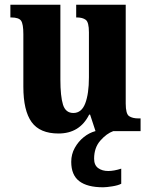

<svg xmlns="http://www.w3.org/2000/svg" viewBox="-20 -556 639 814"><path d="M228 10Q149 10 114 -38.5Q79 -87 79 -188V-411Q79 -454 69.5 -468Q60 -482 27 -482H24V-536H236V-219Q236 -148 247 -112.5Q258 -77 291 -77Q326 -77 341.5 -118Q357 -159 357 -228V-419Q357 -462 343.5 -472Q330 -482 306 -482H303V-536H513V-117Q513 -73 527.5 -63.5Q542 -54 566 -54H576V0H385L362 -70H358Q318 10 228 10ZM417 238Q350 238 316 212Q282 186 282 130Q282 98 297 71Q312 44 335 25.5Q358 7 384 0H460Q432 10 405.5 40Q379 70 379 117Q379 144 396 156.5Q413 169 439 169Q463 169 494 159V223Q481 230 456 234Q431 238 417 238Z"/></svg>

Font: Noto Serif Georgian Condensed ExtraBold
Style: Regular
Weight: 800
Width: 3
Designer: Monotype Design Team, Akaki Razmadze
Foundry: Google LLC
Version: Version 2.003; ttfautohint (v1.8.4.7-5d5b)